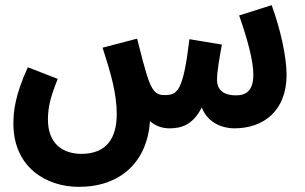

<svg xmlns="http://www.w3.org/2000/svg" viewBox="-20 -493 1182 745"><path d="M286 232C446 232 551 137 562 -23C585 -2 614 5 637 5C684 5 728 -8 763 -76C786 -15 845 5 889 5C1005 5 1092 -65 1092 -203C1092 -274 1067 -384 1034 -473L908 -433C940 -341 963 -258 963 -203C963 -140 934 -123 896 -123C841 -123 822 -150 822 -183C822 -214 832 -272 841 -320L715 -341C691 -140 669 -125 621 -124C587 -123 569 -138 549 -205C542 -227 531 -267 512 -343L378 -308C410 -209 433 -130 433 -50C433 42 394 104 296 104C222 104 166 63 166 -29C166 -75 175 -115 204 -187L88 -232C38 -123 32 -60 32 -13C32 154 157 232 286 232Z"/></svg>

Font: Noto Sans Arabic UI XCn
Style: Bold
Weight: 700
Width: 2
Designer: Monotype Design Team, Nadine Chahine and Nizar Qandah
Foundry: Monotype Imaging Inc.
Version: Version 2.010